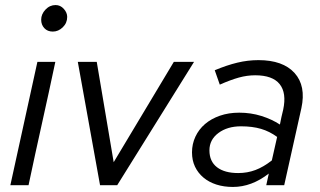

<svg xmlns="http://www.w3.org/2000/svg" viewBox="-20 -733 1267 760"><path d="M189 -608Q168 -608 155.5 -621.5Q143 -635 143 -655Q143 -677 160 -695Q177 -713 200 -713Q219 -713 232.5 -698Q246 -683 246 -666Q246 -642 228.5 -625Q211 -608 189 -608ZM199 -488Q173 -365 146 -244Q119 -123 93 0H21Q48 -123 74.5 -244Q101 -365 128 -488Z M376 0 288 -488H363L430 -91L668 -488H748L444 0Z M902 7Q866 7 836.5 -2.5Q807 -12 785.5 -30Q764 -48 752 -73Q740 -98 740 -130Q740 -163 753.5 -192Q767 -221 791.5 -242Q816 -263 850.5 -275Q885 -287 927 -287Q973 -287 1014.5 -274Q1056 -261 1088 -240Q1091 -255 1094 -269.5Q1097 -284 1101 -299Q1115 -365 1087 -400Q1059 -435 990 -435Q958 -435 925.5 -426Q893 -417 850 -398Q845 -412 840 -426.5Q835 -441 830 -455Q878 -475 919.5 -485Q961 -495 1003 -495Q1100 -495 1146 -444Q1192 -393 1173 -305Q1156 -228 1139 -152.5Q1122 -77 1105 0H1034Q1036 -11 1039 -23Q1042 -35 1044 -46Q976 7 902 7ZM809 -138Q809 -94 839 -71Q869 -48 923 -48Q959 -48 991 -60Q1023 -72 1056 -98L1077 -191Q1047 -213 1013 -223Q979 -233 934 -233Q880 -233 844.5 -206.5Q809 -180 809 -138Z"/></svg>

Font: Rosa Sans Light
Style: Italic
Weight: 300
Italic angle: -12°
Designer: Pentagram / MCKL
Foundry: Pentagram / MCKL
Version: Version 1.005;September 16, 2019;FontCreator 11.5.0.2425 64-